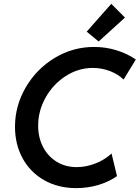

<svg xmlns="http://www.w3.org/2000/svg" viewBox="-20 -972 728 1000"><path d="M58.1 -311.5Q58.1 -420.9 114 -516.8Q169.9 -612.8 264.6 -670.2Q359.4 -727.5 470.2 -727.5Q530.3 -727.5 586.7 -710.2Q643.1 -692.9 687.5 -662.1L623.5 -557.6Q596.2 -585 553.2 -601.6Q510.3 -618.2 463.4 -618.2Q387.7 -618.2 322 -575.7Q256.3 -533.2 217.5 -463.9Q178.7 -394.5 178.7 -317.4Q178.7 -255.9 204.1 -206.8Q229.5 -157.7 275.1 -129.6Q320.8 -101.6 379.4 -101.6Q428.7 -101.6 477.1 -120.6Q525.4 -139.6 561 -172.4L589.4 -54.7Q546.9 -24.9 491.7 -8.5Q436.5 7.8 377.4 7.8Q282.2 7.8 209.7 -33.7Q137.2 -75.2 97.7 -147.7Q58.1 -220.2 58.1 -311.5ZM431.6 -807.1 559.6 -952.1 630.9 -880.4 493.7 -755.9Z"/></svg>

Font: Reddit Sans Fudge SmBold Italic
Style: Regular
Weight: 600
Italic angle: -11.25°
Designer: Stephen Hutchings
Version: Version 1.013